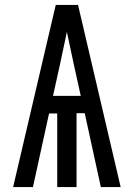

<svg xmlns="http://www.w3.org/2000/svg" viewBox="-20 -755 540 775"><path d="M33 0 205 -735H295L467 0H387L322 -298H289V0H211V-297H178L113 0ZM194 -368H306L279 -490Q272 -524 264.5 -558Q257 -592 250 -626Q243 -592 235.5 -558Q228 -524 221 -490Z"/></svg>

Font: Iosevka SS18
Style: Regular
Weight: 400
Monospace: yes
Designer: Belleve Invis
Foundry: Belleve Invis
Version: Version 25.1.1; ttfautohint (v1.8.4)